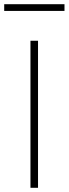

<svg xmlns="http://www.w3.org/2000/svg" viewBox="-50 -894 327 914"><path d="M95 0V-700H131V0ZM-30 -842V-874H257V-842Z"/></svg>

Font: TitilliumText22L Th
Style: Thin
Weight: 100
Designer: Campivisivi
Foundry: Campivisivi
Version: 1.000